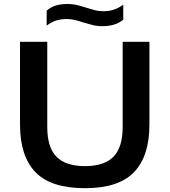

<svg xmlns="http://www.w3.org/2000/svg" viewBox="-20 -954 868 983"><path d="M415 9.5Q240.5 9.5 161.5 -72.5Q82.5 -154.5 82.5 -316V-740H222V-304Q222 -199 269.5 -151.2Q317 -103.5 415 -103.5Q513 -103.5 560.5 -151.2Q608 -199 608 -304V-740H745V-316Q745 -154.5 666.2 -72.5Q587.5 9.5 415 9.5ZM505 -820Q477 -820 453.2 -826Q429.5 -832 406.5 -839Q386 -846 365.2 -851.2Q344.5 -856.5 322 -856.5Q290 -856.5 266.2 -848.5Q242.5 -840.5 219 -823V-899.5Q239 -917 264.2 -925.2Q289.5 -933.5 325 -933.5Q353 -933.5 376.8 -927.5Q400.5 -921.5 423.5 -914Q444 -907.5 464.8 -902Q485.5 -896.5 508 -896.5Q540 -896.5 563.8 -904.8Q587.5 -913 611 -930V-853.5Q572 -820 505 -820Z"/></svg>

Font: Encode Sans Expanded SemiBold
Style: Regular
Weight: 600
Width: 7
Designer: Multiple Designers
Foundry: Impallari Type
Version: Version 3.000; ttfautohint (v1.8.3) -l 8 -r 50 -G 200 -x 14 